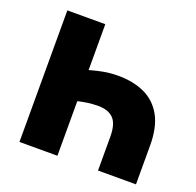

<svg xmlns="http://www.w3.org/2000/svg" viewBox="-123 -830 979 960"><g transform="rotate(20 366.5 -350.0)"><path d="M76.5 0V-700H278.5V-456Q317.5 -467.5 353.5 -473.8Q389.5 -480 428.5 -480Q508.5 -480 568.8 -452.2Q629 -424.5 662.8 -364.2Q696.5 -304 696.5 -206V0H494.5V-179Q494.5 -248 466.8 -276Q439 -304 386.5 -304Q354.5 -304 329 -300.2Q303.5 -296.5 278.5 -290.5V0Z"/></g></svg>

Font: Geologica Black
Style: Regular
Weight: 900
Designer: Sindre Bremnes, Frode Helland
Foundry: Monokrom Skriftforlag AS
Version: Version 1.010;gftools[0.9.28]